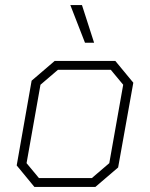

<svg xmlns="http://www.w3.org/2000/svg" viewBox="-20 -739 593 759"><path d="M46 -85 105 -420 196 -498H436L507 -412L447 -77L357 0H116ZM343 -35 412 -94 467 -404 418 -463H209L140 -404L85 -94L134 -35ZM258 -719H304L352 -570H316Z"/></svg>

Font: Chakra Petch ExtraLight
Style: Italic
Weight: 275
Italic angle: -10°
Designer: Katatrad Aksorn Co.,Ltd.
Foundry: Cadson Demak Co.,Ltd.
Version: Version 1.000; ttfautohint (v1.6)